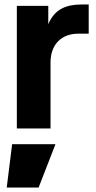

<svg xmlns="http://www.w3.org/2000/svg" viewBox="-20 -572 426 855"><path d="M55 0H205V-294C205 -375 255 -422 328 -422H375V-552H343C276 -552 223 -532 195 -464V-546H55ZM10 263H152L227 70H34Z"/></svg>

Font: Mluvka ExtraBold
Style: Regular
Weight: 800
Designer: Modified by Jiří Krblich, Original typeface by Gumpita Rahayu
Foundry: Gumpita Rahayu & Jiří Krblich
Version: Version 2.000;Glyphs 3.1.1 (3134)